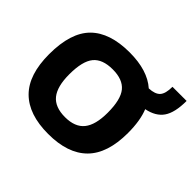

<svg xmlns="http://www.w3.org/2000/svg" viewBox="-160 -892 1105 1105"><g transform="rotate(45 392.5 -339.0)"><path d="M31 -319Q31 -494 111 -574Q191 -654 352 -654Q498 -654 576 -585Q625 -587 645.5 -609.5Q666 -632 666 -688H781Q781 -593 749 -546.5Q717 -500 646 -486Q673 -420 673 -319Q673 -152 592 -71Q511 10 352 10Q193 10 112 -71Q31 -152 31 -319ZM508 -319Q508 -426 471 -471Q434 -516 352 -516Q269 -516 232 -471Q195 -426 195 -319Q195 -220 232.5 -173.5Q270 -127 352 -127Q433 -127 470.5 -173.5Q508 -220 508 -319Z"/></g></svg>

Font: Kanit SemiBold
Style: Regular
Weight: 600
Designer: Katatrad Team
Foundry: CadsonDemak
Version: Version 1.030